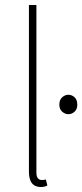

<svg xmlns="http://www.w3.org/2000/svg" viewBox="-20 -742 330 770"><path d="M144 8Q129 8 118 1.5Q107 -5 101.5 -19Q96 -33 96 -56V-722H126V-50Q126 -34 132 -27Q138 -20 148 -20Q151 -20 154.5 -20.5Q158 -21 164 -22L170 2Q164 5 158 6.5Q152 8 144 8ZM254 -284Q241 -284 229.5 -294Q218 -304 218 -322Q218 -342 229.5 -352Q241 -362 254 -362Q268 -362 279 -352Q290 -342 290 -322Q290 -304 279 -294Q268 -284 254 -284Z"/></svg>

Font: Source Sans 3 ExtraLight ExtraLight
Style: Regular
Weight: 250
Version: Version 3.052;hotconv 1.1.0;makeotfexe 2.6.0